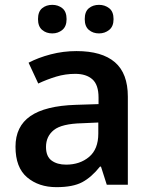

<svg xmlns="http://www.w3.org/2000/svg" viewBox="-20 -763 626 793"><path d="M296 -552Q401 -552 454.5 -506Q508 -460 508 -364V0H421L397 -75H393Q358 -31 319.5 -10.5Q281 10 213 10Q140 10 92 -30.5Q44 -71 44 -157Q44 -241 105.5 -283.5Q167 -326 293 -330L387 -333V-360Q387 -413 361.5 -435.5Q336 -458 291 -458Q250 -458 212 -446.5Q174 -435 138 -418L98 -504Q138 -525 189.5 -538.5Q241 -552 296 -552ZM319 -254Q235 -252 202.5 -226Q170 -200 170 -156Q170 -117 193 -100Q216 -83 253 -83Q310 -83 348 -115Q386 -147 386 -211V-257ZM137 -684Q137 -715 154 -729Q171 -743 196 -743Q220 -743 237.5 -729Q255 -715 255 -684Q255 -654 237.5 -639.5Q220 -625 196 -625Q171 -625 154 -639.5Q137 -654 137 -684ZM330 -684Q330 -715 347 -729Q364 -743 389 -743Q413 -743 431 -729Q449 -715 449 -684Q449 -654 431 -639.5Q413 -625 389 -625Q364 -625 347 -639.5Q330 -654 330 -684Z"/></svg>

Font: Noto Sans New Tai Lue Semibold
Style: Regular
Weight: 400
Designer: Monotype Design Team
Foundry: Monotype Imaging Inc.
Version: Version 2.004; ttfautohint (v1.8.4.7-5d5b)